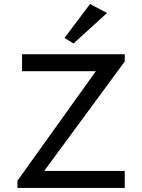

<svg xmlns="http://www.w3.org/2000/svg" viewBox="-20 -920 696 940"><path d="M87.9 -654.3V-571.3H449.2L65.4 -35.2V0H590.8V-83H196.3L590.8 -619.1V-654.3ZM295.9 -734.4 339.8 -707 503.9 -856.4 420.9 -900.4Z"/></svg>

Font: Sen-gleads
Style: Regular
Weight: 400
Designer: Kosal Sen, Philatype
Foundry: Philatype
Version: Version 1.004; ttfautohint (v1.8.3)